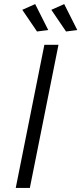

<svg xmlns="http://www.w3.org/2000/svg" viewBox="-20 -919 398 939"><path d="M266 -700 126 0H57L197 -700ZM152 -899 216 -772 161 -765 89 -871ZM294 -899 358 -772 303 -765 231 -871Z"/></svg>

Font: Gontserrat Light
Style: Italic
Weight: 300
Italic angle: -11.3°
Designer: Julieta Ulanovsky
Foundry: Julieta Ulanovsky
Version: Version 6.001